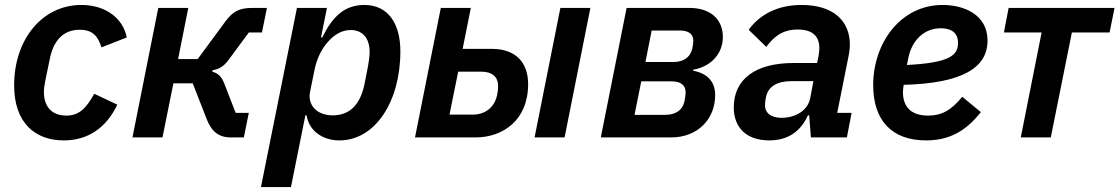

<svg xmlns="http://www.w3.org/2000/svg" viewBox="-20 -554 4513 774"><path d="M237 12C334 12 408 -38 453 -132L360 -176C328 -119 300 -88 248 -88C186 -88 157 -127 157 -183C157 -196 159 -212 162 -226L180 -313C195 -392 236 -434 301 -434C355 -434 375 -407 389 -363L491 -403C476 -481 405 -534 308 -534C150 -534 37 -395 37 -210C37 -58 122 12 237 12Z M514 0H635L679 -218H757L812 -77C831 -26 860 0 910 0H963L983 -99H930L885 -215C873 -247 858 -259 836 -265L837 -271C862 -275 881 -285 901 -312L983 -423H1036L1056 -522H996C945 -522 919 -508 889 -468L777 -316H698L739 -522H618Z M1032 200H1153L1211 -89H1216C1225 -29 1278 12 1348 12C1493 12 1594 -145 1594 -347C1594 -457 1546 -534 1449 -534C1369 -534 1321 -488 1279 -403H1274L1298 -522H1177ZM1321 -89C1257 -89 1219 -131 1230 -184L1248 -273C1257 -316 1275 -355 1301 -384C1324 -411 1355 -433 1394 -433C1443 -433 1470 -398 1470 -345C1470 -329 1467 -305 1464 -290L1450 -218C1433 -133 1391 -89 1321 -89Z M1653 0H1897C2007 0 2109 -69 2109 -215C2109 -303 2058 -357 1963 -357H1845L1878 -522H1757ZM2135 0H2256L2360 -522H2239ZM1792 -92 1827 -265H1921C1966 -265 1988 -242 1988 -208C1988 -194 1987 -184 1984 -171C1974 -122 1936 -92 1887 -92Z M2402 0H2685C2793 0 2863 -74 2863 -171C2863 -219 2838 -257 2774 -269L2775 -273C2847 -286 2894 -338 2894 -405C2894 -477 2843 -522 2760 -522H2506ZM2582 -304 2607 -431H2721C2754 -431 2775 -418 2775 -390C2775 -383 2773 -369 2771 -359C2763 -322 2734 -304 2694 -304ZM2538 -91 2565 -226H2688C2723 -226 2744 -212 2744 -181C2744 -174 2742 -157 2739 -144C2731 -110 2704 -91 2661 -91Z M3081 12C3151 12 3205 -19 3237 -89H3242L3249 0H3394L3413 -99H3355L3400 -324C3404 -343 3406 -361 3406 -374C3406 -471 3338 -534 3212 -534C3112 -534 3042 -494 2998 -434L3069 -365C3099 -405 3133 -435 3196 -435C3254 -435 3283 -409 3283 -360C3283 -351 3282 -340 3280 -330L3274 -300H3179C3024 -300 2938 -234 2938 -121C2938 -40 2989 12 3081 12ZM3130 -79C3091 -79 3064 -97 3064 -129C3064 -134 3064 -144 3068 -163C3077 -205 3111 -227 3173 -227H3259L3246 -157C3235 -106 3184 -79 3130 -79Z M3713 12C3799 12 3869 -19 3934 -102L3859 -164C3814 -108 3774 -88 3722 -88C3650 -88 3620 -126 3620 -183C3620 -190 3621 -199 3623 -212C3859 -218 3961 -281 3961 -390C3961 -498 3862 -534 3780 -534C3610 -534 3500 -380 3500 -211C3500 -72 3572 12 3713 12ZM3772 -440C3804 -440 3842 -430 3842 -381C3842 -330 3807 -301 3636 -292L3641 -317C3655 -392 3706 -440 3772 -440Z M4095 0H4216L4301 -423H4453L4473 -522H4046L4027 -423H4179Z"/></svg>

Font: Braiins Sans SemiBold
Style: Italic
Weight: 600
Italic angle: -11.31°
Designer: Mike Abbink, Paul van der Laan, Pieter van Rosmalen, Jiri Chlebus, Lubos Buracinsky
Foundry: Bold Monday, Sudetype
Version: Version 1.000;hotconv 1.0.109;makeotfexe 2.5.65596